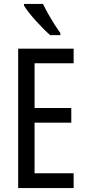

<svg xmlns="http://www.w3.org/2000/svg" viewBox="-20 -963 442 983"><path d="M357 0H73V-714H357V-639H157V-410H345V-335H157V-76H357ZM200 -943Q211 -920 226.5 -892.5Q242 -865 258.5 -839Q275 -813 289 -794V-783H237Q222 -796 203 -815Q184 -834 164.5 -855.5Q145 -877 129 -897.5Q113 -918 103 -934V-943Z"/></svg>

Font: Noto Sans Thai ExtraCondensed
Style: Regular
Weight: 400
Width: 2
Designer: Monotype Design Team
Foundry: Monotype Imaging Inc.
Version: Version 2.002